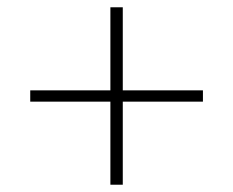

<svg xmlns="http://www.w3.org/2000/svg" viewBox="-20 -569 640 527"><path d="M283 -62V-290H63V-321H283V-549H317V-321H537V-290H317V-62Z"/></svg>

Font: IBM Plex Sans Devanagari ExtraLight
Style: Regular
Weight: 200
Designer: Mike Abbink, Paul van der Laan, Pieter van Rosmalen, Erin McLaughlin
Foundry: Bold Monday
Version: Version 1.1